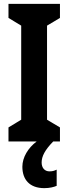

<svg xmlns="http://www.w3.org/2000/svg" viewBox="-20 -734 355 996"><path d="M196 109C196 77 213 44 256 0H291V-73L224 -113V-601L291 -641V-714H24V-641L90 -601V-113L24 -73V0H170C126 33 96 82 96 131C96 197 133 242 210 242C238 242 260 236 274 230V146C265 150 256 155 237 155C211 155 196 136 196 109Z"/></svg>

Font: Noto Sans Tamil ExtraCondensed
Style: Bold
Weight: 700
Width: 2
Designer: Jelle Bosma - Monotype Design Team
Foundry: Monotype Imaging Inc.
Version: Version 2.004